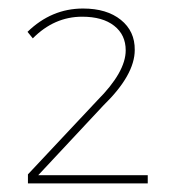

<svg xmlns="http://www.w3.org/2000/svg" viewBox="-20 -719 414 446"><path d="M172.9 -699.2Q228 -699.2 260.7 -672.9Q293.5 -646.5 293 -603Q293 -544.9 220.2 -474.1L68.8 -312H323.2V-293H44.9V-314L206.1 -485.8Q272 -551.8 272 -602.1Q272 -638.2 245.1 -659.2Q218.3 -680.2 170.9 -680.2Q106 -680.2 56.2 -629.9L43.9 -645Q99.6 -699.2 172.9 -699.2Z"/></svg>

Font: Montserrat-Hairline
Style: Regular
Weight: 250
Designer: Julieta Ulanovsky
Foundry: Julieta Ulanovsky
Version: Version 1.000;PS 002.000;hotconv 1.0.70;makeotf.lib2.5.58329